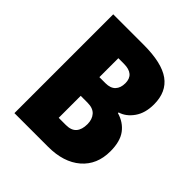

<svg xmlns="http://www.w3.org/2000/svg" viewBox="-194 -898 981 981"><g transform="rotate(45 296.5 -408.0)"><path d="M284 -765Q415 -765 476 -721Q537 -677 537 -587Q537 -524 508 -483Q479 -442 438 -430V-425Q490 -410 519.5 -370.5Q549 -331 549 -260Q549 -163 484 -107Q419 -51 307 -51H64V-765ZM285 -488Q321 -488 339 -507Q357 -526 357 -560Q357 -625 281 -625H241V-488ZM241 -353V-194H293Q332 -194 350 -215Q368 -236 368 -275Q368 -310 349 -331.5Q330 -353 290 -353Z"/></g></svg>

Font: Noto Sans Tamil UI Condensed Black
Style: Regular
Weight: 900
Width: 3
Designer: Jelle Bosma - Monotype Design Team
Foundry: Monotype Imaging Inc.
Version: Version 2.004; ttfautohint (v1.8.4.7-5d5b)